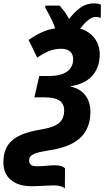

<svg xmlns="http://www.w3.org/2000/svg" viewBox="-71 -884 616 1134"><path d="M312 230 313 110C304 101 287 92 253 92C216 92 192 98 149 98C115 98 101 88 101 63C101 27 144 16 212 5C369 -17 462 -80 463 -223C463 -309 414 -359 347 -372V-375C450 -390 518 -453 518 -563C518 -633 477 -694 402 -715C437 -759 466 -784 494 -784C505 -784 515 -782 524 -778L525 -857C512 -862 499 -864 481 -864C422 -864 379 -825 337 -772C320 -803 303 -826 281 -851H197L196 -840C223 -791 241 -757 255 -717C194 -707 147 -682 98 -648L149 -543C193 -575 238 -596 289 -596C339 -596 361 -572 361 -534C361 -468 306 -435 219 -435H161L132 -309H193C265 -309 308 -288 308 -232C308 -166 270 -136 176 -120C21 -95 -51 -45 -51 76C-51 161 8 216 117 216C151 216 213 211 251 211C279 211 304 219 312 230Z"/></svg>

Font: Noto Sans Display SemiCondensed Extra
Style: Italic
Weight: 800
Width: 4
Italic angle: -12°
Designer: Monotype Design Team
Foundry: Monotype Imaging Inc.
Version: Version 1.900